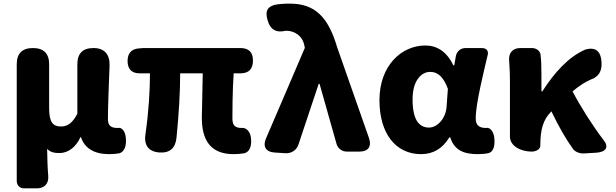

<svg xmlns="http://www.w3.org/2000/svg" viewBox="-20 -833 3383 1055"><path d="M72 -183V160C72 186 88 202 114 202H162H183C225 202 249 175 245 132C241 85 240 40 239 -15C257 4 280 8 306 8C354 8 396 -23 422 -79H425C445 -18 498 14 579 14C603 14 621 12 637 9C672 -3 676 -49 670 -86C666 -110 651 -135 627 -130C626 -130 626 -130 625 -130C592 -130 573 -141 573 -179C573 -248 578 -363 582 -472C584 -533 555 -569 494 -569C434 -569 405 -539 405 -479V-208C379 -158 352 -138 315 -138C270 -138 250 -162 250 -239V-480C250 -539 220 -569 161 -569C102 -569 72 -539 72 -480Z M1219 -569H1068H767L743 -567C702 -564 681 -540 681 -498C681 -454 703 -430 747 -430H804C804 -335 797 -220 780 -102C769 -38 793 1 858 5C915 8 945 -21 950 -78C962 -199 970 -322 970 -430H1094C1093 -338 1089 -219 1089 -187C1089 -67 1133 14 1264 14C1285 14 1306 12 1323 9C1359 -1 1364 -44 1358 -81C1354 -107 1335 -133 1309 -130C1309 -130 1308 -130 1308 -130C1275 -130 1257 -141 1257 -181C1257 -204 1257 -333 1264 -430H1301C1347 -430 1370 -454 1370 -500C1370 -546 1347 -569 1301 -569Z M1533 -285 1441 -71C1423 -28 1441 2 1488 5L1548 9C1581 11 1610 -8 1620 -39L1731 -372H1736L1829 -43C1836 -17 1859 0 1886 0H1937H1956C2003 0 2023 -28 2008 -73L1832 -575C1783 -742 1708 -813 1574 -813C1537 -813 1511 -811 1488 -806C1444 -793 1438 -767 1450 -723C1464 -671 1497 -651 1550 -664C1551 -664 1552 -664 1553 -664C1598 -664 1641 -637 1652 -585L1655 -570Z M2620 -358C2632 -416 2647 -476 2660 -532C2665 -553 2653 -569 2628 -569H2581H2538C2511 -569 2490 -551 2485 -525L2476 -474H2471C2434 -551 2380 -583 2317 -583C2185 -583 2065 -471 2065 -283C2065 -98 2155 14 2294 14C2360 14 2411 -16 2449 -78H2454C2476 -10 2524 14 2605 14C2628 14 2649 12 2666 8C2699 -3 2700 -49 2695 -83C2691 -107 2675 -135 2651 -130C2650 -130 2650 -130 2649 -130C2617 -130 2594 -142 2594 -182C2594 -224 2605 -288 2620 -358ZM2271 -168C2256 -193 2247 -231 2247 -285C2247 -340 2259 -378 2278 -402C2296 -427 2320 -438 2344 -438C2390 -438 2419 -404 2441 -345L2434 -248C2430 -183 2384 -132 2337 -132C2310 -132 2287 -143 2271 -168Z M2782 -196V-83C2782 -28 2846 0 2901 0C2923 0 2949 -11 2949 -33V-35C2949 -122 2965 -176 3008 -219L3010 -221C3052 -133 3092 -65 3129 -14C3139 0 3164 12 3190 10L3258 6C3313 2 3326 -28 3296 -64C3235 -144 3171 -245 3126 -331C3162 -361 3193 -381 3224 -395C3272 -411 3289 -444 3285 -495C3281 -552 3252 -576 3197 -561C3102 -520 3025 -432 2960 -331H2955V-427C2955 -465 2954 -502 2950 -534C2947 -553 2928 -569 2903 -569H2856H2839C2796 -569 2772 -541 2778 -494C2781 -455 2782 -419 2782 -392Z"/></svg>

Font: GenSenRounded2 TW H
Style: Regular
Weight: 900
Version: Version 2.100;PS 2.1;hotconv 16.6.51;makeotf.lib2.5.65220 DE